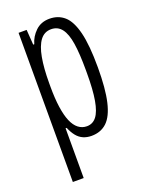

<svg xmlns="http://www.w3.org/2000/svg" viewBox="-136 -606 644 848"><g transform="rotate(-20 185.5 -181.5)"><path d="M56 175V-526H94L99 -455H104Q113 -488 139 -513Q165 -538 205 -538Q246 -538 274.5 -513Q303 -488 318 -428Q333 -368 333 -263Q333 -163 319 -102.5Q305 -42 276.5 -15Q248 12 204 12Q183 12 165.5 4.5Q148 -3 135 -19Q122 -35 112 -59H107V175ZM199 -35Q227 -35 244.5 -57.5Q262 -80 270.5 -128.5Q279 -177 279 -255V-271Q279 -346 271.5 -395Q264 -444 245.5 -468Q227 -492 196 -492Q164 -492 144.5 -466Q125 -440 116 -390.5Q107 -341 107 -271V-255Q107 -199 113 -157.5Q119 -116 130.5 -89Q142 -62 159.5 -48.5Q177 -35 199 -35Z"/></g></svg>

Font: Archivo ExtraCondensed ExtraLight
Style: Regular
Weight: 250
Width: 2
Designer: Hector Gatti
Foundry: Omnibus-Type
Version: Version 2.001